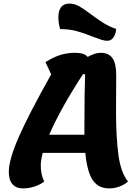

<svg xmlns="http://www.w3.org/2000/svg" viewBox="-20 -1022 778 1069"><path d="M626 -405Q626 -257 639.5 -158.5Q653 -60 693 -11Q646 27 587 27Q528 27 496.5 -19Q465 -65 455 -171H218Q207 -129 207 -102Q207 -49 226 -11Q202 7 171 17Q140 27 108 27Q70 27 49.5 3.5Q29 -20 29 -65Q29 -132 83.5 -257Q138 -382 265 -608L233 -676Q278 -704 316 -716Q354 -728 399 -728Q450 -728 468 -705Q509 -728 540 -728Q585 -728 606 -698.5Q627 -669 627 -605ZM450 -272V-319Q450 -517 454 -609H442Q318 -419 254 -272ZM496 -818Q447 -838 406 -849Q365 -860 315 -860Q305 -893 305 -926Q305 -963 320.5 -982.5Q336 -1002 366 -1002Q394 -1002 421 -987Q448 -972 488 -941Q529 -911 559.5 -892Q590 -873 627 -861Q624 -830 611 -812.5Q598 -795 578 -795Q563 -795 546.5 -800Q530 -805 496 -818Z"/></svg>

Font: Lemonada SemiBold
Style: Regular
Weight: 600
Designer: Mohamed Gaber (Arabic) Eduardo Tunni (Latin)
Foundry: Kief Type Foundry
Version: Version 3.006